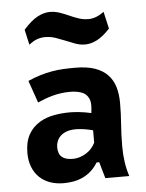

<svg xmlns="http://www.w3.org/2000/svg" viewBox="-52 -747 603 795"><g transform="rotate(-5 250.0 -349.5)"><path d="M41.5 0ZM71.8 -427.7Q99.6 -439.9 124 -447.3Q148.4 -454.6 171.9 -458.7Q195.3 -462.9 219.2 -464.1Q243.2 -465.3 269.5 -465.3Q317.9 -465.3 350.8 -453.9Q383.8 -442.4 404.1 -421.1Q424.3 -399.9 433.1 -370.1Q441.9 -340.3 441.9 -303.7Q441.9 -259.3 438.5 -215.8Q435.1 -172.4 435.1 -123.5Q435.1 -89.8 439.5 -59.1Q443.8 -28.3 453.6 1H354L334.5 -66.9H323.7Q310.5 -45.4 293.9 -31Q277.3 -16.6 258.8 -8.3Q240.2 0 220.5 3.4Q200.7 6.8 180.7 6.8Q149.4 6.8 123.8 -2.4Q98.1 -11.7 79.8 -29.5Q61.5 -47.4 51.5 -73Q41.5 -98.6 41.5 -131.8Q41.5 -176.3 58.6 -207.3Q75.7 -238.3 107.9 -256.8Q132.3 -271 164.3 -277.1Q196.3 -283.2 231.9 -283.2Q237.8 -283.2 247.8 -282.7Q257.8 -282.2 269.5 -281Q281.2 -279.8 294.2 -277.6Q307.1 -275.4 319.8 -272.5Q320.8 -281.7 321.5 -289.3Q322.3 -296.9 322.3 -303.7Q322.3 -320.3 317.6 -331.3Q313 -342.3 304.7 -350.1Q296.4 -357.9 279.3 -362.8Q262.2 -367.7 238.8 -367.7Q218.3 -367.7 200.2 -365Q182.1 -362.3 165.8 -357.9Q149.4 -353.5 134.3 -347.7Q119.1 -341.8 104 -335.4ZM226.1 -90.3Q242.7 -90.3 257.6 -95.2Q272.5 -100.1 284.9 -108.4Q297.4 -116.7 306.4 -127.4Q315.4 -138.2 320.8 -149.4V-200.7Q314 -202.6 305.4 -204.6Q296.9 -206.5 287.4 -208Q277.8 -209.5 268.3 -210.4Q258.8 -211.4 250.5 -211.4Q227.1 -211.4 210.9 -205.3Q194.8 -199.2 185.1 -189.5Q175.3 -179.7 170.9 -167.7Q166.5 -155.8 166.5 -144Q166.5 -116.2 181.4 -103.3Q196.3 -90.3 226.1 -90.3ZM74.7 -640.1Q106 -675.8 133.1 -690.2Q160.2 -704.6 184.6 -704.6Q205.1 -704.6 224.6 -698Q244.1 -691.4 262.9 -682.9Q281.7 -674.3 301.3 -667.7Q320.8 -661.1 342.3 -661.1Q373.5 -661.1 406.7 -685.5L422.9 -614.7Q394 -583.5 368.7 -570.6Q343.3 -557.6 319.8 -557.6Q297.9 -557.6 278.6 -564.9Q259.3 -572.3 239.5 -580.3Q219.7 -588.4 199.2 -595.5Q178.7 -602.5 155.8 -602.5Q140.1 -602.5 124 -597.2Q107.9 -591.8 88.9 -576.7Z"/></g></svg>

Font: PT Astra Sans
Style: Bold
Weight: 700
Designer: A.Korolkova, I. Chaeva
Foundry: ParaType Ltd
Version: Version 1.001; ttfautohint (v1.6)